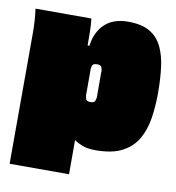

<svg xmlns="http://www.w3.org/2000/svg" viewBox="-86 -714 868 945"><g transform="rotate(10 347.5 -241.0)"><path d="M18 -620H297Q301 -591 301.5 -553Q302 -515 302 -486H311Q320 -556 362.5 -596Q405 -636 479 -636Q546 -636 586.5 -612.5Q627 -589 648 -546Q669 -503 676.5 -444.5Q684 -386 684 -316Q684 -251 675 -191.5Q666 -132 640 -85.5Q614 -39 563.5 -12Q513 15 429 15Q388 15 361 4Q334 -7 322 -17V154H25L26 -501Q26 -531 24 -561Q22 -591 18 -620ZM391 -241V-376Q391 -380 387.5 -391.5Q384 -403 364 -403Q344 -403 340.5 -391.5Q337 -380 337 -376V-241Q337 -238 340.5 -226Q344 -214 364 -214Q384 -214 387.5 -226Q391 -238 391 -241Z"/></g></svg>

Font: Gasoek One
Style: Regular
Weight: 400
Designer: Jiashuo Zhang
Foundry: JAMO
Version: Version 1.000; ttfautohint (v1.8.4.7-5d5b);gftools[0.9.29]